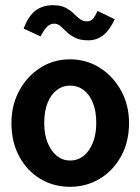

<svg xmlns="http://www.w3.org/2000/svg" viewBox="-20 -707 540 738"><path d="M249 11Q186 11 135 -19.5Q84 -50 54 -105.5Q24 -161 24 -234Q24 -303 54 -358.5Q84 -414 135 -446.5Q186 -479 249 -479Q312 -479 363.5 -446.5Q415 -414 445.5 -358.5Q476 -303 476 -234Q476 -162 445.5 -106.5Q415 -51 363.5 -20Q312 11 249 11ZM249 -90Q279 -90 301.5 -108Q324 -126 337 -158.5Q350 -191 350 -234Q350 -280 337 -312Q324 -344 301.5 -361Q279 -378 249 -378Q221 -378 198.5 -361Q176 -344 163 -312Q150 -280 150 -234Q150 -191 163 -158.5Q176 -126 198.5 -108Q221 -90 249 -90ZM355 -665 421 -633Q401 -590 376 -571Q351 -552 320 -552Q289 -552 269.5 -561.5Q250 -571 236.5 -584Q223 -597 212.5 -606.5Q202 -616 188 -616Q172 -616 159.5 -602.5Q147 -589 136 -567L71 -597Q88 -644 115.5 -665.5Q143 -687 184 -687Q212 -687 230.5 -678Q249 -669 262 -656Q275 -643 287 -634Q299 -625 313 -625Q330 -625 338.5 -636Q347 -647 355 -665Z"/></svg>

Font: Inconsolata ExtraBold
Style: Regular
Weight: 800
Designer: Raph Levien, Cyreal, Brenton Simpson
Foundry: Raph Levien, Cyreal, Google
Version: Version 3.001